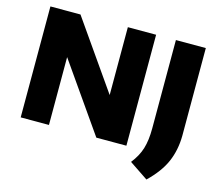

<svg xmlns="http://www.w3.org/2000/svg" viewBox="-123 -900 1415 1237"><g transform="rotate(15 584.0 -281.5)"><path d="M582 -740H770.5V0H570L254 -452.5V0H65.5V-740H266L582 -287.5ZM826.5 93Q868.5 40 885.5 -15.5Q902.5 -71 902.5 -150.5V-740H1102V-155Q1101 -59 1066.8 20Q1032.5 99 951.5 177Z"/></g></svg>

Font: Encode Sans Semi Expanded ExBd
Style: Regular
Weight: 800
Width: 6
Designer: Multiple Designers
Foundry: Impallari Type
Version: Version 2.000